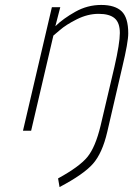

<svg xmlns="http://www.w3.org/2000/svg" viewBox="-20 -529 539 777"><path d="M499 -394Q499 -358 475 -258L414 5Q394 91 356 134Q318 177 221 228L215 193Q301 146 333.5 106.5Q366 67 387 -20L443 -258Q465 -354 465 -395.5Q465 -437 444 -455Q423 -473 379 -473Q335 -473 291 -451Q247 -429 222 -407L196 -385L106 0H73L190 -500H224L204 -423Q236 -454 285 -481.5Q334 -509 389.5 -509Q445 -509 472 -483.5Q499 -458 499 -394Z"/></svg>

Font: TitilliumWebThinItalic
Style: Thin Italic
Weight: 200
Italic angle: -13°
Version: Version 1.001;PS 57.000;hotconv 1.0.70;makeotf.lib2.5.55311